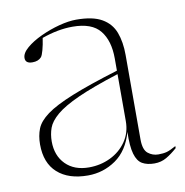

<svg xmlns="http://www.w3.org/2000/svg" viewBox="-65 -582 630 655"><g transform="rotate(-10 249.5 -255.0)"><path d="M419 9Q394 9 377.2 -0.5Q360.5 -10 352.8 -36.5Q345 -63 346.5 -113Q329 -50.5 285.5 -20.2Q242 10 188.5 10Q121.5 10 83.5 -24Q45.5 -58 45.5 -122.5Q45.5 -152.5 55 -176.5Q64.5 -200.5 94.8 -222.8Q125 -245 185.5 -269.5Q246 -294 347.5 -325V-367.5Q347.5 -429 319.2 -464Q291 -499 224 -499Q173.5 -499 117.5 -479Q114 -455 109.2 -437.8Q104.5 -420.5 100 -415Q89.5 -403 69 -403Q44.5 -403 44.5 -422Q44.5 -439 65 -456.5Q85.5 -474 116.8 -488.5Q148 -503 181.2 -511.8Q214.5 -520.5 240.5 -520.5Q298 -520.5 329.5 -502.2Q361 -484 373.5 -450.8Q386 -417.5 386 -372.5V-80Q386 -44 401.8 -31.5Q417.5 -19 437.5 -19Q454.5 -19 466.5 -22.2Q478.5 -25.5 499 -37V-30Q480 -13 461.2 -2Q442.5 9 419 9ZM86.5 -125.5Q86.5 -76.5 116.2 -46.5Q146 -16.5 197 -16.5Q237 -16.5 271.2 -33Q305.5 -49.5 326.5 -79.8Q347.5 -110 347.5 -150.5V-313Q258 -284.5 205.5 -260.8Q153 -237 127.5 -215.2Q102 -193.5 94.2 -171.8Q86.5 -150 86.5 -125.5Z"/></g></svg>

Font: Newsreader 72pt ExtraLight
Style: Regular
Weight: 275
Designer: Hugues Gentile
Foundry: Production Type
Version: Version 1.003; ttfautohint (v1.8.3)